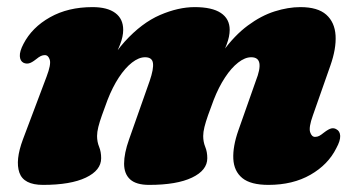

<svg xmlns="http://www.w3.org/2000/svg" viewBox="-20 -505 1001 540"><path d="M343 -113 401 -277.5Q412.5 -311 410.2 -327.5Q408 -344 388 -344Q370.5 -344 351.2 -329Q332 -314 314.2 -287Q296.5 -260 282.5 -224Q273.5 -200 266.8 -181Q260 -162 256.5 -147.8Q253 -133.5 253 -122.5Q253 -106 258.8 -92Q264.5 -78 264.5 -60Q264.5 -26 221.5 -5.5Q178.5 15 101 15Q46.5 15 34.5 -19.5Q22.5 -54 44.5 -113L111 -289.5Q124 -323.5 120 -336.8Q116 -350 106 -350Q100.5 -350 95 -347.5Q89.5 -345 81 -338Q69 -328.5 61.2 -326.8Q53.5 -325 46 -328.5Q36.5 -333.5 35.8 -347Q35 -360.5 46 -381.5Q70 -428 120.8 -456.5Q171.5 -485 240 -485Q282 -485 304.2 -468.5Q326.5 -452 326.5 -421Q326.5 -402.5 317.8 -380Q309 -357.5 297.5 -333.2Q286 -309 276.2 -285Q266.5 -261 265 -239.5L248 -244Q283 -335.5 330.8 -388Q378.5 -440.5 430 -462.8Q481.5 -485 527.5 -485Q576.5 -485 601.2 -468.5Q626 -452 626 -421Q626 -402.5 617.5 -380Q609 -357.5 597.8 -333.2Q586.5 -309 577.2 -285Q568 -261 566.5 -239.5L545.5 -244Q572 -312.5 605.8 -359Q639.5 -405.5 677 -433.2Q714.5 -461 752.5 -473Q790.5 -485 825 -485Q873.5 -485 897.5 -463.8Q921.5 -442.5 923.8 -405.2Q926 -368 909 -320L860 -180.5Q848 -147 852.2 -133.5Q856.5 -120 866 -120Q872.5 -120 877.8 -122.8Q883 -125.5 891 -132Q904 -142 911.8 -143.8Q919.5 -145.5 926 -141.5Q936 -136.5 936.8 -123Q937.5 -109.5 926 -88.5Q903 -42 853.2 -13.5Q803.5 15 735 15Q685 15 661.5 -4.2Q638 -23.5 636.2 -58.2Q634.5 -93 650.5 -138.5L699.5 -277.5Q712.5 -310.5 709.5 -327.2Q706.5 -344 686.5 -344Q669 -344 649.8 -329Q630.5 -314 612.8 -287Q595 -260 581 -224Q572 -200 565.2 -181Q558.5 -162 555 -147.8Q551.5 -133.5 551.5 -122.5Q551.5 -106 557.2 -92Q563 -78 563 -60Q563 -26 520 -5.5Q477 15 399.5 15Q363 15 346 -0.5Q329 -16 329 -44.8Q329 -73.5 343 -113Z"/></svg>

Font: Fraunces Wonky
Style: Italic
Weight: 900
Italic angle: -16°
Version: Version 1.000;[b76b70a41]